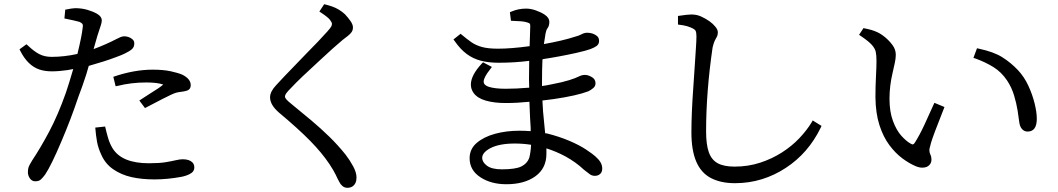

<svg xmlns="http://www.w3.org/2000/svg" viewBox="-20 -825 5040 915"><path d="M758 -422Q730 -432 677 -432Q606 -432 542 -416L531 -414L520 -459Q619 -493 707 -493Q758 -493 793 -485.5Q828 -478 849 -469Q889 -449 889 -419Q889 -399 871 -393Q857 -389 843.5 -387.5Q830 -386 819 -383Q804 -379 754.5 -353.5Q705 -328 671 -310L644 -346Q672 -364 695 -379Q741 -407 758 -422ZM689 -47Q740 -47 769.5 -52Q799 -57 818 -61.5Q837 -66 851 -66Q882 -66 897 -51Q906 -42 906 -27Q906 -6 883 5Q865 14 843 18Q777 30 716 30Q655 30 606.5 19Q558 8 520 -18Q482 -44 463 -87Q448 -119 442.5 -149Q437 -179 434 -217L481 -222Q488 -191 495.5 -166Q503 -141 516 -119Q539 -82 582.5 -64.5Q626 -47 689 -47ZM291 -779Q326 -786 338 -786Q370 -786 397 -778Q424 -770 443 -759Q465 -746 465 -728Q465 -718 461 -706L444 -654Q436 -628 426 -591Q485 -613 535 -639Q546 -645 555 -648.5Q564 -652 573 -652Q582 -652 592.5 -648.5Q603 -645 611.5 -637.5Q620 -630 620 -618Q620 -601 609 -591Q598 -581 575 -570Q564 -564 531 -552Q478 -532 403 -511L391 -470Q373 -414 353 -362Q319 -260 273 -152Q224 -36 195 7Q184 22 174.5 30.5Q165 39 148 39Q131 39 121 23Q113 10 113 -3Q113 -16 115 -24Q117 -32 121.5 -40Q126 -48 133 -60Q173 -120 214.5 -198Q256 -276 294 -383Q308 -424 329 -496Q311 -493 302 -491Q261 -485 227 -485Q193 -485 167 -494Q112 -513 77 -582L73 -590L106 -614L113 -608Q141 -581 166.5 -567.5Q192 -554 226 -554Q286 -554 349 -568Q370 -654 374 -693Q375 -697 375 -702.5Q375 -708 372 -712Q369 -716 358 -721Q341 -726 287 -737Z M1563 -794Q1597 -782 1624 -757Q1639 -741 1650.5 -724.5Q1662 -708 1662 -694.5Q1662 -681 1655.5 -672Q1649 -663 1638.5 -654.5Q1628 -646 1612 -634Q1569 -598 1507 -540Q1404 -446 1370 -409Q1349 -388 1343.5 -379.5Q1338 -371 1338 -365Q1338 -359 1345 -351Q1352 -343 1367 -331Q1420 -288 1465 -250Q1510 -212 1550 -173Q1590 -134 1627 -88Q1647 -62 1663 -32.5Q1679 -3 1679 21Q1679 51 1659 64Q1649 70 1635.5 70Q1622 70 1612 61.5Q1602 53 1597 42Q1589 28 1580 8Q1571 -11 1550 -43Q1514 -97 1458 -154Q1402 -211 1310 -288Q1267 -325 1267 -361Q1267 -388 1295 -418Q1311 -436 1336 -462Q1417 -546 1447 -577Q1496 -626 1541 -676Q1555 -692 1558.5 -698.5Q1562 -705 1562 -711.5Q1562 -718 1552.5 -730.5Q1543 -743 1511 -764L1502 -770L1525 -805Q1549 -799 1563 -794Z M2278 -73Q2278 -52 2301 -35Q2324 -18 2372 -18Q2436 -18 2464 -31.5Q2492 -45 2502 -72Q2509 -98 2511 -135Q2473 -141 2433 -141Q2360 -141 2317 -119Q2278 -98 2278 -73ZM2418 -770Q2450 -784 2488 -784Q2509 -784 2533.5 -775.5Q2558 -767 2576 -755Q2598 -740 2598 -721Q2598 -702 2589 -690Q2583 -682 2580 -666Q2576 -644 2572 -615Q2662 -631 2720 -650Q2737 -654 2751 -661.5Q2765 -669 2778.5 -669Q2792 -669 2804 -665Q2816 -661 2825.5 -653Q2835 -645 2835 -629.5Q2835 -614 2822 -605Q2812 -598 2793.5 -591Q2775 -584 2727 -573Q2646 -555 2566 -543Q2565 -541 2565 -538Q2563 -495 2563 -435V-415Q2580 -417 2608 -423Q2661 -433 2692.5 -443Q2724 -453 2738.5 -460.5Q2753 -468 2767.5 -468Q2782 -468 2798 -459Q2818 -449 2818 -428Q2818 -415 2808 -406Q2798 -397 2784 -390Q2729 -369 2620 -353Q2605 -351 2565 -346Q2566 -319 2568 -294Q2573 -236 2578 -190L2587 -189Q2646 -174 2693 -154Q2740 -134 2772 -113Q2805 -91 2817 -80Q2833 -66 2841.5 -52Q2850 -38 2850 -21.5Q2850 -5 2840 4Q2830 13 2815 13Q2800 13 2789 4Q2773 -8 2763 -16Q2725 -52 2674 -80Q2631 -103 2584 -118Q2584 -104 2584 -92Q2584 -23 2531.5 15Q2479 53 2393 53Q2320 53 2269 19.5Q2218 -14 2218 -71Q2218 -115 2252 -144Q2286 -173 2339.5 -187.5Q2393 -202 2455 -202Q2483 -202 2509 -200Q2509 -208 2509 -216Q2506 -258 2504 -314L2503 -340Q2445 -334 2390 -334Q2335 -334 2295 -345.5Q2255 -357 2237 -382Q2224 -400 2224 -422Q2224 -466 2276 -522L2282 -528L2324 -506L2316 -495Q2285 -456 2285 -436Q2285 -419 2310 -411Q2339 -402 2390 -402Q2441 -402 2498 -407H2502Q2501 -421 2501 -449Q2501 -502 2502 -535Q2432 -526 2356 -526Q2309 -526 2272 -535.5Q2235 -545 2204.5 -567.5Q2174 -590 2147 -629L2141 -637L2175 -664Q2206 -638 2227 -623.5Q2248 -609 2277 -601Q2306 -593 2353 -593Q2416 -593 2504 -605Q2505 -643 2506 -668Q2507 -693 2507 -701Q2507 -709 2505 -712Q2503 -715 2491.5 -718.5Q2480 -722 2464 -723.5Q2448 -725 2415 -726L2410 -767Z M3211 -708V-749Q3257 -756 3275 -756Q3301 -756 3322 -746Q3367 -725 3388 -699Q3401 -684 3401 -671Q3401 -658 3396 -649.5Q3391 -641 3386 -630.5Q3381 -620 3376 -599Q3345 -387 3345 -199Q3345 -136 3358 -99.5Q3371 -63 3400.5 -47Q3430 -31 3481 -31Q3545 -31 3602 -49.5Q3659 -68 3706.5 -98.5Q3754 -129 3789.5 -166.5Q3825 -204 3848 -242L3853 -251L3895 -225L3891 -216Q3832 -95 3725 -25Q3672 10 3611 29Q3550 48 3482.5 48Q3415 48 3368 23.5Q3321 -1 3298 -55Q3275 -109 3275 -194Q3275 -284 3284 -408Q3288 -463 3291 -512Q3294 -561 3296.5 -596.5Q3299 -632 3299 -651Q3299 -670 3295 -678Q3290 -689 3255 -700Q3238 -705 3211 -708Z M4831 -491Q4861 -459 4880.5 -417Q4900 -375 4910.5 -332.5Q4921 -290 4921 -259Q4921 -198 4877 -198Q4861 -198 4850.5 -210Q4840 -222 4837.5 -242.5Q4835 -263 4829.5 -298Q4824 -333 4812.5 -371Q4801 -409 4779 -442Q4752 -482 4714 -505.5Q4676 -529 4629 -546L4619 -549L4636 -595L4645 -593Q4716 -578 4757 -552Q4798 -526 4831 -491ZM4152 -361Q4152 -414 4154.5 -460Q4157 -506 4157 -534Q4157 -562 4153.5 -578Q4150 -594 4135 -611Q4120 -628 4083 -653L4074 -659L4095 -691Q4120 -686 4133.5 -682Q4147 -678 4160 -672Q4178 -664 4198 -647.5Q4218 -631 4233.5 -610Q4249 -589 4249 -564Q4249 -547 4244.5 -526Q4240 -505 4234 -479Q4219 -416 4219 -354.5Q4219 -293 4235.5 -248.5Q4252 -204 4275.5 -178Q4299 -152 4319 -141Q4326 -137 4328 -137Q4330 -137 4331 -137Q4335 -138 4339 -144Q4361 -178 4385 -229.5Q4409 -281 4433 -335L4481 -315Q4465 -274 4451 -238Q4417 -152 4413 -129Q4409 -116 4409 -110Q4409 -98 4414 -88Q4419 -78 4419 -65Q4419 -41 4397 -30Q4388 -26 4375 -26Q4361 -26 4344 -33Q4313 -46 4280 -70.5Q4247 -95 4218 -134Q4189 -173 4171 -229Q4153 -285 4152 -361Z"/></svg>

Font: Early Summer Mincho Screen
Style: Regular
Weight: 400
Designer: GuiWonder
Version: Version 1.002